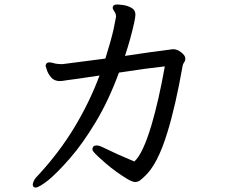

<svg xmlns="http://www.w3.org/2000/svg" viewBox="-20 -777 1040 862"><path d="M759 -556Q775 -556 793.5 -542Q812 -528 812 -514Q812 -504 806 -496Q801 -489 800 -482Q768 -300 731 -181Q687 -37 629 15Q619 25 609 32.5Q599 40 586.5 40Q574 40 551.5 26.5Q529 13 502.5 -6Q476 -25 452 -46Q411 -81 399 -97Q395 -102 395 -105Q395 -112 398 -118Q403 -124 414 -124Q425 -124 441 -116Q506 -84 583 -52Q621 -85 660 -215Q693 -327 720 -479Q682 -475 630 -468L514 -451Q468 -326 410 -229.5Q352 -133 295.5 -68Q239 -3 198 31Q155 65 140 65Q133 65 130 61Q127 57 127 51Q127 45 133 33Q139 21 153 8Q247 -94 314.5 -206Q382 -318 427 -438Q368 -429 333 -424Q298 -419 281 -417Q258 -413 249 -413Q223 -413 209 -430Q195 -447 190 -464L185 -480V-481Q185 -495 199 -497H203Q210 -497 231 -491Q246 -489 260 -489L453 -514Q478 -593 490 -646L501 -702Q501 -715 493.5 -725.5Q486 -736 486 -742Q486 -757 508 -757Q513 -757 532 -754.5Q551 -752 568 -743Q588 -733 588 -711Q588 -690 564 -601Q554 -565 541 -526Q659 -544 755 -556Z"/></svg>

Font: Moon Stars Kai
Style: Bold
Weight: 700
Designer: GuiWonder
Version: Version 1.101